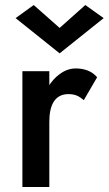

<svg xmlns="http://www.w3.org/2000/svg" viewBox="-20 -743 432 763"><path d="M217 -632 114 -723 42 -671 217 -531 392 -671 319 -723ZM176 -460H69V0H176V-259C176 -324 197 -369 252 -369C279 -369 294 -361 313 -345L366 -436C345 -461 314 -471 281 -471C258 -471 235 -463 214 -446C199 -435 187 -421 176 -405Z"/></svg>

Font: Jost Medium
Style: Regular
Weight: 500
Version: Version 3.710